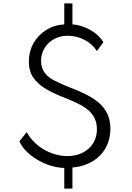

<svg xmlns="http://www.w3.org/2000/svg" viewBox="-20 -983 782 1141"><path d="M410.5 138V12.5C547.5 0.5 636 -89.5 636 -218.5C636 -358 529 -412 387.5 -466.5C360 -477.5 334 -489 309 -501.5C258.5 -525.5 224 -561 224 -621.5C224 -703.5 289.5 -770.5 382.5 -770.5C418.5 -770.5 452.5 -762 484.5 -745C516 -728 540 -706 555.5 -679L594.5 -732.5C577.5 -760.5 552 -784.5 518.5 -804C484.5 -823.5 448.5 -835 410.5 -838.5V-963H362V-838C320.5 -835.5 284 -824 252.5 -803.5C189 -763 151.5 -696 151.5 -618.5C151.5 -580 160 -548.5 177 -523C211 -472.5 270.5 -440.5 338.5 -412.5C453 -366 556 -330.5 556 -215.5C556 -117.5 480.5 -55.5 379.5 -55.5C283.5 -55.5 183.5 -113.5 139 -198L95.5 -143C128.5 -62 255.5 13.5 362 15V138Z"/></svg>

Font: Spartan
Style: Regular
Weight: 400
Designer: Matt Bailey, Mirko Velimirovic
Foundry: Matt Bailey
Version: Version 1.003